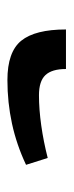

<svg xmlns="http://www.w3.org/2000/svg" viewBox="136 -520 194 505"><g transform="rotate(90 232.5 -267.0)"><path d="M190 -190Q116 -190 86.5 -226.5Q57 -263 57 -344H161Q161 -307 177 -290Q193 -273 230 -273Q267 -273 309.5 -279Q352 -285 395 -296L413 -239Q360 -214 304.5 -202Q249 -190 190 -190Z"/></g></svg>

Font: Noto Serif Armenian SemiBold
Style: Regular
Weight: 600
Version: Version 2.007